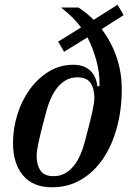

<svg xmlns="http://www.w3.org/2000/svg" viewBox="-20 -780 565 812"><path d="M200 12Q119 12 77 -38.5Q35 -89 35 -175Q35 -235 53 -294Q71 -353 104.5 -400Q138 -447 185 -476.5Q232 -506 290 -506Q335 -506 361 -482Q387 -458 392 -414L401 -417Q402 -471 387.5 -524Q373 -577 350 -622L251 -561L226 -604L323 -664Q305 -688 284.5 -708Q264 -728 238 -748H312Q329 -737 346 -723.5Q363 -710 376 -696L477 -760L503 -716L410 -657Q452 -601 473.5 -537Q495 -473 495 -404Q495 -317 474.5 -241Q454 -165 416 -109Q378 -53 323.5 -20.5Q269 12 200 12ZM206 -35Q233 -35 254 -46.5Q275 -58 291.5 -78Q308 -98 320 -126Q332 -154 340 -186Q353 -234 360.5 -264.5Q368 -295 372 -314.5Q376 -334 377.5 -345.5Q379 -357 379 -368Q379 -405 363 -429Q347 -453 308 -453Q281 -453 260 -441.5Q239 -430 222.5 -409.5Q206 -389 194 -361.5Q182 -334 174 -302Q161 -254 153.5 -223.5Q146 -193 142 -173.5Q138 -154 136.5 -142.5Q135 -131 135 -120Q135 -83 151 -59Q167 -35 206 -35Z"/></svg>

Font: IBM Plex Serif Medm
Style: Italic
Weight: 500
Italic angle: -14°
Designer: Mike Abbink, Paul van der Laan, Pieter van Rosmalen
Foundry: Bold Monday
Version: Version 3.001